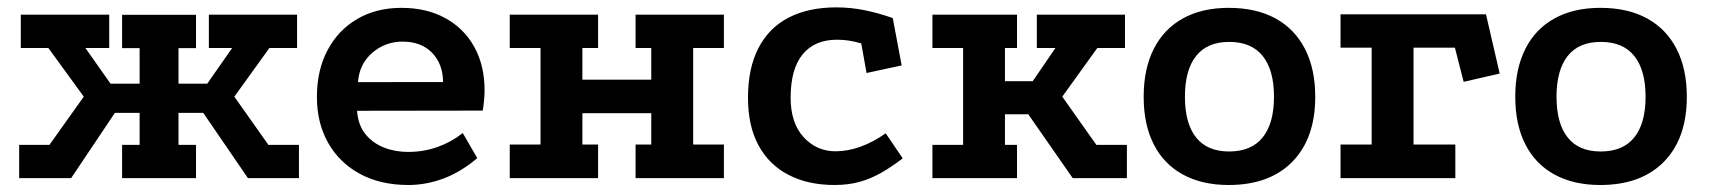

<svg xmlns="http://www.w3.org/2000/svg" viewBox="-20 -488 4684 526"><path d="M32.5 0V-91.2H115.5L209.5 -223.2L112.5 -356.5H37V-447.8H279.2V-356.5H214L282.8 -258.8H362.5V-356.2H314.5V-447.5H517V-356.2H469V-258.8H547.8L616 -356.5H552.2V-447.8H793.8V-356.5H718L622 -223.2L715.2 -91.2H799V0H659.2L536.8 -178.8H469V-91.2H517V0H314.5V-91.2H362.5V-178.8H294.8L174.9 0Z M1287.5 -54.8Q1243 -17 1195.4 0.9Q1147.8 18.8 1098.8 18.8Q1022 18.8 965.9 -11.8Q909.8 -42.2 879 -96.6Q848.2 -151 848.2 -222.5Q848.2 -296 877.5 -350.9Q906.8 -405.8 958.9 -436.1Q1011 -466.5 1079.8 -466.5Q1149 -466.5 1200.2 -438.2Q1251.5 -410 1279.5 -359.2Q1307.5 -308.5 1307.5 -241Q1307.5 -229 1306.2 -213.9Q1305 -198.8 1302.5 -185L958.2 -184.5Q961 -145.5 981.1 -120.6Q1001.2 -95.8 1031.8 -83.8Q1062.2 -71.8 1098 -71.8Q1140.2 -71.8 1178.4 -85.2Q1216.5 -98.8 1247.8 -123.5ZM1193.8 -263.2Q1193.5 -312.5 1163.9 -343.2Q1134.2 -374 1083 -374Q1035.2 -374 999.8 -343.2Q964.2 -312.5 960.8 -263Z M1376.5 -447.8H1618.5V-356.5H1575.5V-269.8H1764.2V-356.5H1721.2V-447.8H1963.2V-356.5H1879V-92H1963.2V0H1721.2V-92H1764.2V-177.8H1575.5V-92H1618.5V0H1376.5V-92H1460.8V-356.5H1376.5Z M2339.5 -369Q2321 -374.5 2305 -376.9Q2289 -379.2 2272.8 -379.2Q2211.8 -379.2 2178.9 -339.1Q2146 -299 2146 -220.2Q2146 -151 2181.6 -112.2Q2217.2 -73.5 2269.2 -73.5Q2302.5 -73.5 2337.5 -86.1Q2372.5 -98.8 2406.5 -122.8L2453 -54.2Q2423.5 -31.5 2395.2 -15.2Q2367 1 2336 9.9Q2305 18.8 2266 18.8Q2193.8 18.8 2140.5 -8.8Q2087.2 -36.2 2058.2 -89.4Q2029.2 -142.5 2029.2 -220.2Q2029.2 -301.2 2057.9 -356.5Q2086.5 -411.8 2140.6 -439.8Q2194.8 -467.8 2271.5 -467.8Q2310.8 -467.8 2348.9 -460Q2387 -452.2 2425.8 -438.5L2450.2 -308.8L2354 -288Z M2534.5 -447.8H2766.2V-356.5H2733.2V-265.5H2809.2L2871.5 -356.5H2820.5V-447.8H3062V-356.5H2986.2L2890.2 -223.2L2983.5 -91.2H3067.2V0H2918.8L2797 -175H2733.2V-91.2H2766.2V0H2534.5V-91.2H2618.5V-356.5H2534.5Z M3346.1 -466.5Q3421.5 -466.5 3474.4 -437.5Q3527.2 -408.5 3555.2 -353.8Q3583.2 -299.2 3583.2 -222.8Q3583.2 -109.2 3520.8 -45.2Q3458.2 18.8 3346 18.8Q3273 18.8 3220.6 -9.9Q3168.2 -38.5 3140.8 -92.6Q3113.2 -146.6 3113.2 -223Q3113.2 -299.3 3140.8 -353.9Q3168.2 -408.5 3220.6 -437.5Q3273 -466.5 3346.1 -466.5ZM3347.4 -373.2Q3287.2 -373.2 3256.8 -334.6Q3226.2 -296 3226.2 -223Q3226.2 -150 3256.7 -111.5Q3287.2 -73 3347.3 -73Q3408.2 -73 3439.2 -111.5Q3470.2 -150 3470.2 -223Q3470.2 -296 3439.3 -334.6Q3408.4 -373.2 3347.4 -373.2Z M3652.5 -448.8H4051L4088.5 -286.5L3989.8 -263.8L3965.8 -357.5H3852.5V-92H3967V0H3652.5V-92H3737.8V-357.5H3652.5Z M4364.1 -466.5Q4439.5 -466.5 4492.4 -437.5Q4545.2 -408.5 4573.2 -353.8Q4601.2 -299.2 4601.2 -222.8Q4601.2 -109.2 4538.8 -45.2Q4476.2 18.8 4364 18.8Q4291 18.8 4238.6 -9.9Q4186.2 -38.5 4158.8 -92.6Q4131.2 -146.6 4131.2 -223Q4131.2 -299.3 4158.8 -353.9Q4186.2 -408.5 4238.6 -437.5Q4291 -466.5 4364.1 -466.5ZM4365.4 -373.2Q4305.2 -373.2 4274.8 -334.6Q4244.2 -296 4244.2 -223Q4244.2 -150 4274.7 -111.5Q4305.2 -73 4365.3 -73Q4426.2 -73 4457.2 -111.5Q4488.2 -150 4488.2 -223Q4488.2 -296 4457.3 -334.6Q4426.4 -373.2 4365.4 -373.2Z"/></svg>

Font: Podkova VF Beta
Style: Regular
Weight: 400
Designer: Ilya Yudin
Foundry: Cyreal (www.cyreal.org)
Version: Version 2.100